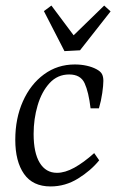

<svg xmlns="http://www.w3.org/2000/svg" viewBox="-20 -658 426 691"><path d="M162 13Q98 13 66.5 -32Q35 -77 35 -155Q35 -232 62.5 -293.5Q90 -355 138.5 -390.5Q187 -426 249 -426Q272 -426 292 -421.5Q312 -417 327 -409Q342 -401 347 -391.5Q352 -382 352 -367Q352 -351 348 -323Q344 -295 336 -268H306Q299 -327 284.5 -358.5Q270 -390 229 -390Q187 -390 158.5 -359Q130 -328 115.5 -279Q101 -230 101 -176Q101 -108 123 -72Q145 -36 185 -36Q214 -36 247.5 -54.5Q281 -73 319 -107L337 -81Q307 -44 261 -15.5Q215 13 162 13ZM378 -617 268 -477 212 -474 138 -618 165 -638 245 -531 355 -638Z"/></svg>

Font: Yrsa Light
Style: Italic
Weight: 300
Italic angle: -7.10001°
Designer: Anna Giedrys (Yrsa+Rasa design), David Brezina (Yrsa art-direction, Rasa art-direction, design)
Foundry: Rosetta Type Foundry
Version: Version 2.004